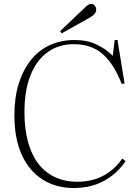

<svg xmlns="http://www.w3.org/2000/svg" viewBox="-20 -940 700 974"><path d="M356 14Q265 14 196.5 -29Q128 -72 90.5 -154.5Q53 -237 53 -355Q53 -444 74.5 -514Q96 -584 136 -634.5Q176 -685 232.5 -711Q289 -737 358 -737Q423 -737 470.5 -714Q518 -691 552 -657L562 -737H576L612 -516L597 -515Q571 -582 537 -627Q503 -672 458 -694Q413 -716 354 -716Q279 -716 222.5 -676Q166 -636 135 -559Q104 -482 104 -370Q104 -289 121 -224Q138 -159 171.5 -113.5Q205 -68 255.5 -43Q306 -18 374 -18Q416 -18 455.5 -29Q495 -40 532.5 -66Q570 -92 601 -136L617 -122Q589 -82 556.5 -55.5Q524 -29 489.5 -13.5Q455 2 421.5 8Q388 14 356 14ZM293 -771 285 -782 407 -898Q420 -912 428 -916Q436 -920 443 -920Q454 -920 461 -911Q468 -902 468 -891Q468 -880 460.5 -870.5Q453 -861 436 -851Z"/></svg>

Font: Literata 60pt ExtraLight
Style: Regular
Weight: 250
Designer: Latin by Veronika Burian and Jose Scaglione. Greek by Irene Vlachou. Cyrillic by Vera Evstafieva.
Foundry: TypeTogether
Version: Version 3.103;gftools[0.9.29]